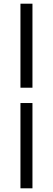

<svg xmlns="http://www.w3.org/2000/svg" viewBox="-20 -770 286 1040"><path d="M155.8 -750V-294.9H90.8V-750ZM155.8 250H90.8V-211.9H155.8Z"/></svg>

Font: Varta SemiBold
Style: Regular
Weight: 600
Designer: Joana Correia, Viktoriya Grabowska, Eben Sorkin
Foundry: Sorkin Type
Version: Version 1.003; ttfautohint (v1.3) -l 8 -r 24 -G 200 -x 12 -H